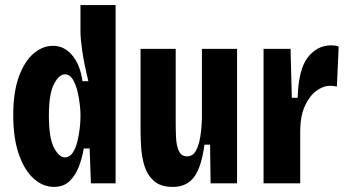

<svg xmlns="http://www.w3.org/2000/svg" viewBox="-20 -720 1366 754"><path d="M192 14Q149 14 112.5 -18.5Q76 -51 54 -114Q32 -177 32 -268Q32 -358 54 -418.5Q76 -479 111.5 -509.5Q147 -540 188 -540Q233 -540 264 -502.5Q295 -465 304 -401H327Q310 -471 303 -519.5Q296 -568 296 -596V-700H434V0H337L332 -137H309Q303 -101 290 -66.5Q277 -32 253.5 -9Q230 14 192 14ZM235 -102Q253 -102 265 -119.5Q277 -137 283.5 -163Q290 -189 293 -215.5Q296 -242 296 -260V-273Q296 -283 293.5 -308Q291 -333 284.5 -360.5Q278 -388 266 -408Q254 -428 235 -428Q212 -428 192 -390Q172 -352 172 -266Q172 -178 192 -140Q212 -102 235 -102Z M659 14Q611 14 585 -9Q559 -32 548 -66.5Q537 -101 534.5 -138Q532 -175 532 -203V-528H670V-232Q670 -207 671.5 -177.5Q673 -148 682.5 -127Q692 -106 714 -106Q737 -106 749 -127.5Q761 -149 766.5 -183Q772 -217 773 -253V-528H911V0H807L805 -152H783Q771 -63 742 -24.5Q713 14 659 14Z M1015 0V-528H1121L1126 -336H1149Q1152 -448 1189 -495Q1226 -542 1281 -542Q1288 -542 1295.5 -541Q1303 -540 1310 -537L1303 -380Q1291 -383 1277 -383Q1249 -383 1222.5 -363.5Q1196 -344 1178 -305.5Q1160 -267 1159 -210V0Z"/></svg>

Font: Bricolage Grotesque 10pt Condensed Bricolage Grotesque 10pt Condensed Regular
Style: Bold
Weight: 700
Width: 3
Designer: Mathieu Triay
Foundry: Atelier Triay
Version: Version 1.000; ttfautohint (v1.8.4.7-5d5b);gftools[0.9.32]